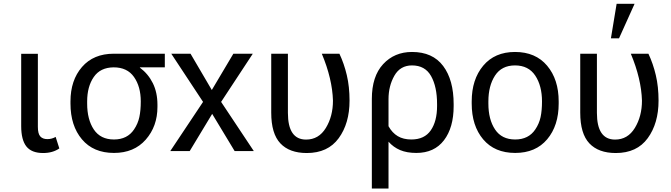

<svg xmlns="http://www.w3.org/2000/svg" viewBox="-20 -820 3644 1042"><path d="M214 10.5Q151.5 10.5 123.2 -25.2Q95 -61 95 -136V-528H185.5V-131.5Q185.5 -94.5 198.5 -79.8Q211.5 -65 237 -65Q261.5 -65 282 -77L302 -14.5Q266 10.5 214 10.5Z M598.5 -63Q671 -63 707.5 -117.5Q728.5 -148.5 736.2 -184.5Q744 -220.5 744 -269.5Q744 -350 707.2 -402.2Q670.5 -454.5 597 -454.5Q524.5 -454 488.8 -402Q453 -350 453 -269.5V-258Q453 -171.5 489.2 -117.2Q525.5 -63 598.5 -63ZM598.5 10Q487 10 424.8 -63.8Q362.5 -137.5 362.5 -258V-269.5Q362.5 -384.5 425 -456.5Q487.5 -528.5 597.5 -528.5H874.5V-454.5H739.5L739 -453Q784.5 -419 809.5 -368.5Q834.5 -318 834.5 -251.5V-240Q834.5 -134.5 771 -62.2Q707.5 10 598.5 10Z M1357.5 0H1253.5L1131.5 -202L1009.5 0H904L1082 -267L909.5 -528.5H1014L1129.5 -331.5L1246.5 -528.5H1352L1180 -267Z M1645 10.5Q1551 10.5 1501.5 -42Q1452 -94.5 1452 -208.5V-528.5H1542.5V-207.5Q1542.5 -62.5 1641 -62.5Q1710 -62.5 1748.5 -125.8Q1787 -189 1787 -274Q1783.5 -392 1726.5 -528.5H1822Q1847.5 -474.5 1862.2 -412Q1877 -349.5 1877 -274Q1877 -150.5 1818.2 -70Q1759.5 10.5 1645 10.5Z M2212.5 -63Q2283.5 -63 2317.8 -112.5Q2352 -162 2352 -244.5V-255Q2352 -349.5 2319.5 -407.2Q2287 -465 2216 -465Q2152 -465 2120.2 -409Q2088.5 -353 2088.5 -282V-135Q2108.5 -99 2138.8 -81Q2169 -63 2212.5 -63ZM2088.5 203H1998V-282H1998.5L1998 -283Q1998 -405.5 2059.2 -471.8Q2120.5 -538 2216 -538Q2328 -538 2385 -462Q2442 -386 2442 -255V-244.5Q2442 -127.5 2389.5 -58.8Q2337 10 2239.5 10Q2188 10 2151.5 -5.5Q2115 -21 2088.5 -51Z M2776 10Q2664.5 10 2602.2 -63.8Q2540 -137.5 2540 -258V-269.5Q2540 -389 2602.5 -463.5Q2665 -538 2775 -538Q2886.5 -538 2949.2 -463.5Q3012 -389 3012 -269.5V-258Q3012 -138 2949.5 -64Q2887 10 2776 10ZM2776 -63Q2848.5 -63 2885 -117.5Q2906 -148.5 2913.8 -184.5Q2921.5 -220.5 2921.5 -269.5Q2921.5 -354.5 2884.8 -409.8Q2848 -465 2775 -465Q2702.5 -465 2666.5 -409.8Q2630.5 -354.5 2630.5 -269.5V-258Q2630.5 -171.5 2666.8 -117.2Q2703 -63 2776 -63Z M3339.5 -612H3295.5L3326.5 -799.5H3424ZM3322 10.5Q3228 10.5 3178.5 -42Q3129 -94.5 3129 -208.5V-528.5H3219.5V-207.5Q3219.5 -62.5 3318 -62.5Q3387 -62.5 3425.5 -125.8Q3464 -189 3464 -274Q3460.5 -392 3403.5 -528.5H3499Q3524.5 -474.5 3539.2 -412Q3554 -349.5 3554 -274Q3554 -150.5 3495.2 -70Q3436.5 10.5 3322 10.5Z"/></svg>

Font: Roberto Sans
Style: Regular
Weight: 400
Designer: Google (font) & Cristiano Sobral (main changes)
Version: Version 1.500; ttfautohint (v1.8.4.7-5d5b-dirty)